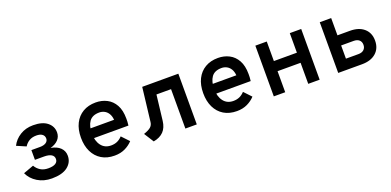

<svg xmlns="http://www.w3.org/2000/svg" viewBox="-6 -1165 3707 1818"><g transform="rotate(-20 1848.0 -255.5)"><path d="M303 12Q221.5 12 159.8 -25.8Q98 -63.5 70 -125L174 -163Q193 -130 224.8 -110Q256.5 -90 303 -90Q351 -90 375.5 -105.2Q400 -120.5 400 -149Q400 -179 374.2 -194Q348.5 -209 302 -209H210V-307H297Q335.5 -307 357.8 -322Q380 -337 380 -363Q380 -390 359.2 -405.5Q338.5 -421 300 -421Q258 -421 228 -403Q198 -385 180 -355L87 -395Q115.5 -452 172.5 -487.5Q229.5 -523 305 -523Q397.5 -523 446.8 -483.2Q496 -443.5 496 -382Q496 -339.5 468 -309Q440 -278.5 388 -264Q449 -253.5 482.5 -220.8Q516 -188 516 -139Q516 -72.5 461.8 -30.2Q407.5 12 303 12Z M935 12Q859 12 804.2 -21.2Q749.5 -54.5 720.2 -114.8Q691 -175 691 -256Q691 -339 721 -398.8Q751 -458.5 805.8 -490.8Q860.5 -523 935 -523Q996.5 -523 1047 -497Q1097.5 -471 1127.2 -417.5Q1157 -364 1157 -281Q1157 -267.5 1156.5 -249Q1156 -230.5 1153 -211H779V-309H1044Q1040.5 -348.5 1024.5 -373.5Q1008.5 -398.5 985 -410.2Q961.5 -422 935 -422Q864.5 -422 833.2 -378Q802 -334 802 -258Q802 -182.5 837.2 -136.2Q872.5 -90 936 -90Q970 -90 997.5 -102Q1025 -114 1049 -140L1118 -67Q1086 -32 1040.2 -10Q994.5 12 935 12Z M1327 12 1265 -86Q1313 -102 1335.2 -120.8Q1357.5 -139.5 1361 -171L1401 -511H1765V0H1650V-397H1503L1473 -142Q1465 -75.5 1428.8 -37.8Q1392.5 0 1327 12Z M2167 12Q2091 12 2036.2 -21.2Q1981.5 -54.5 1952.2 -114.8Q1923 -175 1923 -256Q1923 -339 1953 -398.8Q1983 -458.5 2037.8 -490.8Q2092.5 -523 2167 -523Q2228.5 -523 2279 -497Q2329.5 -471 2359.2 -417.5Q2389 -364 2389 -281Q2389 -267.5 2388.5 -249Q2388 -230.5 2385 -211H2011V-309H2276Q2272.5 -348.5 2256.5 -373.5Q2240.5 -398.5 2217 -410.2Q2193.5 -422 2167 -422Q2096.5 -422 2065.2 -378Q2034 -334 2034 -258Q2034 -182.5 2069.2 -136.2Q2104.5 -90 2168 -90Q2202 -90 2229.5 -102Q2257 -114 2281 -140L2350 -67Q2318 -32 2272.2 -10Q2226.5 12 2167 12Z M2541 0V-511H2656V-314H2888V-511H3003V0H2888V-212H2656V0Z M3190 0V-511H3305V-337H3430Q3520 -337 3571.5 -292Q3623 -247 3623 -169Q3623 -90.5 3571.2 -45.2Q3519.5 0 3430 0ZM3305 -102H3431Q3466.5 -102 3486.2 -120.2Q3506 -138.5 3506 -169Q3506 -200 3486.2 -217.5Q3466.5 -235 3431 -235H3305Z"/></g></svg>

Font: Overpass Mono
Style: Bold
Weight: 700
Monospace: yes
Designer: Delve Withrington, Dave Bailey
Foundry: Delve Fonts LLC
Version: Version 4.000